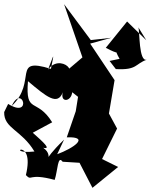

<svg xmlns="http://www.w3.org/2000/svg" viewBox="-31 -833 724 920"><path d="M350 -53 412 67 535 -33 458 -71 530 -217 491 -289 518 -449 401 -624 503 -652 404 -641 276 -813 364 -558 271 -479C368 -486 210 -615 173 -434C229 -571 233 -604 213 -503C22 -562 150 -444 25 -325C75 -434 126 -262 8 -335L-11 -296C-13 -217 72 -211 134 -107C-20 -91 139 -184 93 6C124 38 101 -6 231 29C246 -16 245 -92 269 -58ZM343 -369 332 -300 289 -175C404 -179 319 -122 243 -94L276 -164C148 -40 239 -80 176 -125C216 -116 179 -150 126 -197L219 -247C145 -367 90 -283 103 -444C192 -369 245 -325 270 -391C256 -340 310 -344 315 -391ZM494 -541 524 -502C628 -496 616 -528 673 -547C633 -534 639 -685 632 -702L670 -640L578 -730L476 -604C600 -537 487 -646 542 -551Z"/></svg>

Font: Asimov Silicon
Style: Regular
Weight: 400
Designer: Google
Version: Version 2.000980; 2014